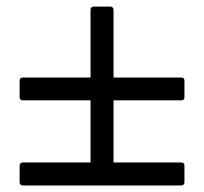

<svg xmlns="http://www.w3.org/2000/svg" viewBox="-20 -612 624 587"><path d="M40 -55.2C40 -48.7 43.3 -45.2 49.8 -44.9H534.2C540.7 -45.2 543.9 -48.7 543.9 -55.2V-105C543.9 -111.8 540.7 -115.2 534.2 -115.2H327.1V-305.2H534.2C540.7 -305.2 543.9 -308.4 543.9 -314.9V-365.2C543.9 -371.7 540.7 -375 534.2 -375H327.1V-582C326.8 -588.5 323.4 -591.8 316.9 -591.8H267.1C260.3 -591.8 256.8 -588.5 256.8 -582V-375H49.8C43.3 -375 40 -371.7 40 -365.2V-314.9C40 -308.4 43.3 -305.2 49.8 -305.2H256.8V-115.2H49.8C43.3 -114.9 40 -111.5 40 -105Z"/></svg>

Font: Numans
Style: Regular
Weight: 400
Designer: Jovanny Lemonad
Foundry: Jovanny Lemonad
Version: Version 001.001